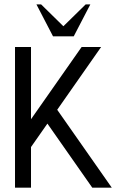

<svg xmlns="http://www.w3.org/2000/svg" viewBox="-20 -860 581 880"><path d="M492.2 0H402.8L197.3 -293.5L122.1 -186V0H48.8V-644.5H122.1V-313.5L354 -644.5H443.4L242.2 -356.9ZM317.9 -693.4H223.1L147 -839.8H168.5L270.5 -739.7L372.6 -839.8H394Z"/></svg>

Font: Catrinity
Style: Regular
Weight: 400
Designer: Alexander Lange
Foundry: High-Logic / Made with FontCreator
Version: Version 2.090;May 20, 2024;FontCreator 15.0.0.2974 64-bit